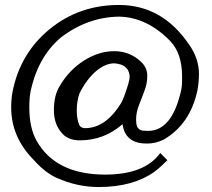

<svg xmlns="http://www.w3.org/2000/svg" viewBox="-20 -753 854 773"><path d="M625 -137Q563 -50 402 -50Q203 -51 127 -187Q98 -239 98 -321Q98 -360 103 -384Q132 -523 225 -602Q332 -684 459 -686Q572 -684 666 -587Q712 -538 713 -450Q713 -442 713 -425Q713 -407 710 -393Q674 -226 576 -226Q565 -226 555 -227Q544 -228 536 -237Q528 -245 528 -273Q528 -301 540 -331L560 -383Q573 -415 573 -448Q573 -481 547 -505Q502 -547 440 -547Q378 -547 318 -509Q258 -471 220 -406Q197 -369 197 -309Q197 -249 234 -212Q258 -188 302 -188Q399 -188 473 -253Q474 -249 475 -244Q489 -175 571 -175Q607 -175 639 -191Q746 -253 775 -390Q781 -424 781 -455Q781 -518 741 -574Q633 -733 459 -733Q298 -733 179 -635Q60 -537 30 -381Q25 -351 25 -321Q25 -202 114 -111Q161 -58 208 -37Q291 0 377 0Q515 0 601 -61Q624 -78 654 -108ZM440 -498Q449 -498 467 -493Q484 -487 493 -474Q502 -460 502 -443Q502 -425 479 -363L471 -344Q408 -237 322 -237Q308 -237 300 -248Q289 -272 289 -309Q289 -345 300 -377Q328 -433 366 -466Q404 -498 440 -498Z"/></svg>

Font: Sawarabi Mincho
Style: Regular
Weight: 400
Version: Version 1.082; ttfautohint (v1.8.4.7-5d5b)